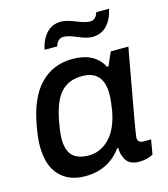

<svg xmlns="http://www.w3.org/2000/svg" viewBox="-110 -808 792 906"><g transform="rotate(-15 286.5 -355.0)"><path d="M163.1 -613.8Q172.4 -661.1 200 -691.7Q227.5 -722.2 272 -722.2Q297.9 -722.2 340.8 -704.6Q383.8 -687 405.8 -687Q433.6 -687 444.8 -722.2H506.8Q497.6 -674.3 469.7 -644Q441.9 -613.8 397 -613.8Q371.6 -613.8 329.3 -631.8Q287.1 -649.9 265.1 -649.9Q235.4 -649.9 225.1 -613.8ZM194.8 12.2Q115.2 12.2 69.6 -36.9Q23.9 -85.9 23.9 -180.2Q23.9 -216.3 33.2 -269Q55.7 -405.8 118.9 -471.9Q182.1 -538.1 277.8 -538.1Q387.2 -538.1 426.8 -460H434.1L462.9 -525.9H548.8L525.9 -398.9Q474.1 -117.2 474.1 -101.1Q474.1 -75.2 502.9 -75.2H539.1L526.9 -3.9Q495.6 12.2 458 12.2Q401.9 12.2 387.2 -33.2Q378.4 -52.7 379.9 -75.2H373Q309.1 12.2 194.8 12.2ZM237.8 -78.1Q293.9 -78.1 337.6 -122.6Q381.3 -167 397 -255.9Q404.8 -305.2 404.8 -334Q404.8 -448.2 300.8 -448.2Q234.9 -448.2 197 -406.5Q159.2 -364.7 142.1 -271Q131.8 -215.8 131.8 -186Q131.8 -130.4 157.5 -104.2Q183.1 -78.1 237.8 -78.1Z"/></g></svg>

Font: Archivo Medium
Style: Italic
Weight: 500
Italic angle: -10°
Designer: Hector Gatti
Foundry: Omnibus-Type
Version: Version 2.001